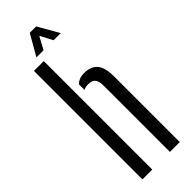

<svg xmlns="http://www.w3.org/2000/svg" viewBox="-311 -979 1001 1001"><g transform="rotate(-45 190.0 -478.0)"><path d="M53.7 0V-800H126.2V0ZM256.4 0V-489.8Q256.4 -522.7 244 -536.9Q231.6 -551.1 204.8 -551.1Q185.1 -551.1 170 -543.8V-585.1Q181.3 -595.9 195.6 -601.5Q210 -607.2 231.2 -607.2Q279.4 -607.2 304.2 -578.9Q328.9 -550.7 328.9 -484.7V0ZM112.7 -840.6 178.8 -955.8H225.8L291.9 -840.6H239.2L202.7 -909.7L165.3 -840.6Z"/></g></svg>

Font: Big Shoulders Stencil Thin
Style: Regular
Weight: 100
Designer: Patric King
Foundry: XO Type Co
Version: Version 2.001